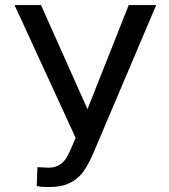

<svg xmlns="http://www.w3.org/2000/svg" viewBox="-20 -731 668 761"><path d="M326.7 -298.3 490.2 -710.9H599.1L347.7 -118.7Q322.3 -62 300.3 -38.3Q278.3 -14.6 248.8 -2.2Q219.2 10.3 174.8 10.3Q136.2 10.3 125.5 5.9L128.4 -68.4L172.9 -66.4Q224.1 -66.4 249 -115.7L261.2 -141.1L279.8 -184.6L37.6 -710.9H142.6Z"/></svg>

Font: Mardoto
Style: Regular
Weight: 400
Designer: Christian Robertson, Vahan Hovhannisyan
Foundry: Google
Version: Version 1.000